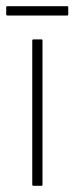

<svg xmlns="http://www.w3.org/2000/svg" viewBox="-24 -599 240 619"><path d="M113 -4Q113 0 110 0H84Q80 0 80 -4V-468Q80 -472 84 -472H110Q113 -472 113 -468ZM196 -552Q196 -551 195.5 -550Q195 -549 193 -549H0Q-2 -549 -3 -550Q-4 -551 -4 -552V-576Q-4 -578 -3 -578.5Q-2 -579 0 -579H193Q195 -579 195.5 -578.5Q196 -578 196 -576Z"/></svg>

Font: Glory Thin Thin
Style: Regular
Weight: 250
Version: Version 1.011